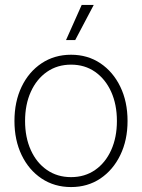

<svg xmlns="http://www.w3.org/2000/svg" viewBox="-20 -755 581 785"><path d="M270.5 9.8Q202.6 9.8 150.1 -25.1Q97.7 -60.1 68.4 -121.1Q39.1 -182.1 39.1 -260.3Q39.1 -339.4 68.4 -400.4Q97.7 -461.4 150.1 -496.3Q202.6 -531.2 270.5 -531.2Q338.4 -531.2 390.4 -496.3Q442.4 -461.4 471.9 -400.4Q501.5 -339.4 501.5 -260.3Q501.5 -182.1 471.9 -121.1Q442.4 -60.1 390.4 -25.1Q338.4 9.8 270.5 9.8ZM270.5 -30.8Q326.7 -30.8 368.9 -60.1Q411.1 -89.4 434.6 -141.4Q458 -193.4 458 -260.3Q458 -327.6 434.6 -379.6Q411.1 -431.6 368.9 -461.2Q326.7 -490.7 270.5 -490.7Q214.4 -490.7 171.9 -461.2Q129.4 -431.6 106 -379.6Q82.5 -327.6 82.5 -260.3Q82.5 -193.4 106 -141.4Q129.4 -89.4 171.9 -60.1Q214.4 -30.8 270.5 -30.8ZM250 -591.3 314 -734.9H363.3L287.6 -591.3Z"/></svg>

Font: Inter 28pt ExtraLight
Style: Regular
Weight: 250
Designer: Rasmus Andersson
Foundry: rsms
Version: Version 4.001;git-66647c0bb